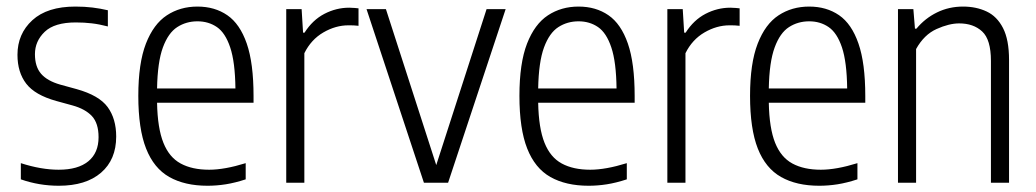

<svg xmlns="http://www.w3.org/2000/svg" viewBox="-20 -570 3231 599"><path d="M163.5 9.5Q102 9.5 45 -10.5V-61Q108.5 -40.5 163 -40.5Q223.5 -40.5 255.5 -66.8Q287.5 -93 287.5 -142Q287.5 -185.5 266.8 -207.8Q246 -230 206.5 -241L155.5 -255Q89 -273.5 61.8 -309Q34.5 -344.5 34.5 -399Q34.5 -464.5 81 -507Q127.5 -549.5 215 -549.5Q244 -549.5 268.5 -546.5Q293 -543.5 316.5 -538V-487.5Q289.5 -494.5 266.2 -497.2Q243 -500 216.5 -500Q150 -500 119.5 -470.8Q89 -441.5 89 -401Q89 -362 108.2 -339.8Q127.5 -317.5 168 -306L219 -292Q289 -272.5 315.8 -236Q342.5 -199.5 342.5 -144Q342.5 -72 295.2 -31.2Q248 9.5 163.5 9.5Z M627.5 9.5Q556.5 9.5 508.2 -17.8Q460 -45 435.8 -106.5Q411.5 -168 411.5 -271Q411.5 -372.5 435.2 -433.8Q459 -495 500.5 -522.2Q542 -549.5 596 -549.5Q650 -549.5 689.2 -522.5Q728.5 -495.5 749.8 -434.2Q771 -373 771 -270.5V-249.5H470Q471.5 -170 489.8 -124.5Q508 -79 543.8 -59.8Q579.5 -40.5 632.5 -40.5Q680.5 -40.5 746.5 -61V-10.5Q713 0.5 684.2 5Q655.5 9.5 627.5 9.5ZM596 -503.5Q561 -503.5 533 -485.5Q505 -467.5 488.2 -422Q471.5 -376.5 470 -294H714.5Q713.5 -376.5 698.2 -422Q683 -467.5 656.8 -485.5Q630.5 -503.5 596 -503.5Z M873 0V-541.5H921L925.5 -468H930Q955 -507.5 992 -526.8Q1029 -546 1069.5 -546Q1078.5 -546 1086 -545.2Q1093.5 -544.5 1098.5 -544V-489.5Q1090 -490.5 1083 -490.8Q1076 -491 1067 -491Q1027 -491 988.8 -468.8Q950.5 -446.5 929.5 -404V0Z M1302.5 0 1123.5 -541.5H1184L1341 -55L1498 -541.5H1557.5L1378 0Z M1816.5 9.5Q1745.5 9.5 1697.2 -17.8Q1649 -45 1624.8 -106.5Q1600.5 -168 1600.5 -271Q1600.5 -372.5 1624.2 -433.8Q1648 -495 1689.5 -522.2Q1731 -549.5 1785 -549.5Q1839 -549.5 1878.2 -522.5Q1917.5 -495.5 1938.8 -434.2Q1960 -373 1960 -270.5V-249.5H1659Q1660.5 -170 1678.8 -124.5Q1697 -79 1732.8 -59.8Q1768.5 -40.5 1821.5 -40.5Q1869.5 -40.5 1935.5 -61V-10.5Q1902 0.5 1873.2 5Q1844.5 9.5 1816.5 9.5ZM1785 -503.5Q1750 -503.5 1722 -485.5Q1694 -467.5 1677.2 -422Q1660.5 -376.5 1659 -294H1903.5Q1902.5 -376.5 1887.2 -422Q1872 -467.5 1845.8 -485.5Q1819.5 -503.5 1785 -503.5Z M2062 0V-541.5H2110L2114.5 -468H2119Q2144 -507.5 2181 -526.8Q2218 -546 2258.5 -546Q2267.5 -546 2275 -545.2Q2282.5 -544.5 2287.5 -544V-489.5Q2279 -490.5 2272 -490.8Q2265 -491 2256 -491Q2216 -491 2177.8 -468.8Q2139.5 -446.5 2118.5 -404V0Z M2536 9.5Q2465 9.5 2416.8 -17.8Q2368.5 -45 2344.2 -106.5Q2320 -168 2320 -271Q2320 -372.5 2343.8 -433.8Q2367.5 -495 2409 -522.2Q2450.5 -549.5 2504.5 -549.5Q2558.5 -549.5 2597.8 -522.5Q2637 -495.5 2658.2 -434.2Q2679.5 -373 2679.5 -270.5V-249.5H2378.5Q2380 -170 2398.2 -124.5Q2416.5 -79 2452.2 -59.8Q2488 -40.5 2541 -40.5Q2589 -40.5 2655 -61V-10.5Q2621.5 0.5 2592.8 5Q2564 9.5 2536 9.5ZM2504.5 -503.5Q2469.5 -503.5 2441.5 -485.5Q2413.5 -467.5 2396.8 -422Q2380 -376.5 2378.5 -294H2623Q2622 -376.5 2606.8 -422Q2591.5 -467.5 2565.2 -485.5Q2539 -503.5 2504.5 -503.5Z M2781.5 0V-541.5H2829.5L2834.5 -480.5H2839Q2866 -513 2903.2 -531.2Q2940.5 -549.5 2984.5 -549.5Q3025.5 -549.5 3058 -534.2Q3090.5 -519 3109.2 -482.5Q3128 -446 3128 -383V0H3071.5V-380Q3071.5 -446.5 3044.2 -471.8Q3017 -497 2972.5 -497Q2941 -497 2902 -479.5Q2863 -462 2838 -417V0Z"/></svg>

Font: Encode Sans Condensed Condensed Light
Style: Regular
Weight: 300
Width: 3
Designer: Multiple Designers
Foundry: Impallari Type
Version: Version 3.000; ttfautohint (v1.8.3) -l 8 -r 50 -G 200 -x 14 